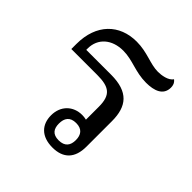

<svg xmlns="http://www.w3.org/2000/svg" viewBox="-156 -678 809 809"><g transform="rotate(45 248.5 -273.5)"><path d="M371 -94V-246C371 -334 333 -382 230 -382H82V-390C82 -451 128 -490 195 -490C251 -490 293 -462 358 -462C406 -462 447 -476 447 -522C447 -534 444 -546 431 -556C418 -535 381 -530 361 -530C314 -530 272 -557 208 -557C106 -557 35 -489 35 -370V-340H189C261 -340 289 -320 289 -250V-173C281 -175 272 -176 264 -176C211 -176 172 -139 172 -82C172 -27 206 10 272 10C336 10 371 -25 371 -94ZM269 -30C233 -30 220 -50 220 -81C220 -113 234 -134 270 -134C306 -134 320 -113 320 -82C320 -51 306 -30 269 -30Z"/></g></svg>

Font: Noto Serif Thai
Style: Regular
Weight: 400
Designer: Monotype Design Team
Foundry: Monotype Imaging Inc.
Version: Version 1.901